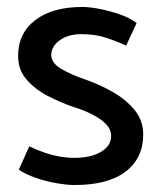

<svg xmlns="http://www.w3.org/2000/svg" viewBox="-20 -518 461 551"><path d="M34 -31Q55 -17 84.5 -7Q114 3 144 8Q174 13 194 13Q290 13 340.5 -25.5Q391 -64 391 -132Q391 -172 366.5 -202Q342 -232 304.5 -253.5Q267 -275 227 -289Q183 -304 155.5 -320.5Q128 -337 127 -359Q127 -385 151.5 -402.5Q176 -420 214 -420Q253 -420 283.5 -410Q314 -400 342 -387L372 -452Q352 -467 323 -477Q294 -487 265.5 -492.5Q237 -498 216 -498Q131 -498 81.5 -460.5Q32 -423 32 -357Q32 -318 56 -290Q80 -262 116.5 -243Q153 -224 191 -211Q223 -201 247 -188.5Q271 -176 285 -161Q299 -146 299 -127Q299 -109 286 -95Q273 -81 249.5 -73Q226 -65 194 -65Q172 -65 150 -69Q128 -73 106.5 -80.5Q85 -88 64 -98Z"/></svg>

Font: Catamaran Thin Medium
Style: Regular
Weight: 500
Version: Version 2.000